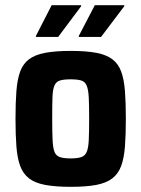

<svg xmlns="http://www.w3.org/2000/svg" viewBox="-20 -715 546 743"><path d="M254 8Q194 8 154.5 0.5Q115 -7 92 -25Q69 -43 58 -73Q47 -103 43.5 -148Q40 -193 40 -255Q40 -318 43.5 -363Q47 -408 58 -438Q69 -468 92 -485.5Q115 -503 154.5 -510.5Q194 -518 254 -518Q314 -518 353 -510.5Q392 -503 415 -485.5Q438 -468 449 -438Q460 -408 463.5 -363Q467 -318 467 -255Q467 -193 463.5 -148Q460 -103 449 -73Q438 -43 415 -25Q392 -7 353 0.5Q314 8 254 8ZM253 -102Q280 -102 294.5 -107Q309 -112 315.5 -127Q322 -142 323.5 -173Q325 -204 325 -255Q325 -307 323.5 -337.5Q322 -368 315.5 -383.5Q309 -399 294.5 -403.5Q280 -408 253 -408Q227 -408 212 -403.5Q197 -399 190.5 -383.5Q184 -368 183 -337.5Q182 -307 182 -255Q182 -204 183.5 -173Q185 -142 191 -127Q197 -112 212 -107Q227 -102 253 -102ZM119 -572V-576L180 -695H294V-691L205 -572ZM285 -572V-576L347 -695H461V-691L371 -572Z"/></svg>

Font: Saira SemiCondensed
Style: Bold
Weight: 700
Width: 4
Designer: Hector Gatti with collaboration of the Omnibus-Type team
Foundry: Omnibus-Type
Version: Version 1.101